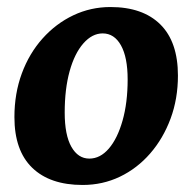

<svg xmlns="http://www.w3.org/2000/svg" viewBox="-20 -511 547 546"><path d="M215 15Q122 15 71.5 -34Q21 -83 21 -178Q21 -245 42 -302Q63 -359 101 -401.5Q139 -444 188.5 -467.5Q238 -491 294 -491Q386 -491 436 -441.5Q486 -392 486 -296Q486 -230 465 -173.5Q444 -117 407 -74.5Q370 -32 321 -8.5Q272 15 215 15ZM234 -60Q265 -60 289.5 -88.5Q314 -117 328.5 -168Q343 -219 343 -285Q343 -348 324 -382Q305 -416 272 -416Q242 -416 217 -387.5Q192 -359 178 -308.5Q164 -258 164 -191Q164 -127 183 -93.5Q202 -60 234 -60Z"/></svg>

Font: Alkatra SemiBold
Style: Regular
Weight: 600
Designer: Suman Bhandary
Version: Version 1.100;gftools[0.9.22]